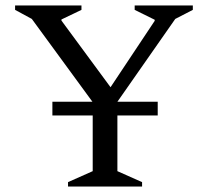

<svg xmlns="http://www.w3.org/2000/svg" viewBox="-20 -680 758 700"><path d="M228 0V-16L318 -56V-259H171V-309H317L96 -611L35 -644V-660H277V-644L204 -609V-605L383 -362L544 -604V-608L471 -644V-660H683V-644L619 -611L408 -309H555V-259H408V-56L498 -16V0Z"/></svg>

Font: Spectral
Style: Regular
Weight: 400
Designer: Jean-Baptiste Levee
Foundry: Production Type
Version: Version 2.001